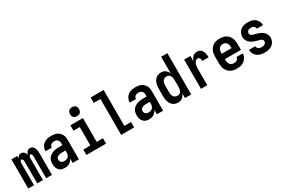

<svg xmlns="http://www.w3.org/2000/svg" viewBox="85 -1852 4331 2961"><g transform="rotate(-30 2250.0 -371.0)"><path d="M39 0V-520H142V-476Q147 -487 153.5 -496.5Q160 -506 169 -513.5Q178 -521 189.5 -524.5Q201 -528 213 -528Q228 -528 242 -522Q256 -516 266.5 -505.5Q277 -495 283.5 -481.5Q290 -468 294 -453Q297 -467 303.5 -481Q310 -495 320 -505.5Q330 -516 344 -522Q358 -528 373 -528Q388 -528 403 -521.5Q418 -515 428.5 -503Q439 -491 445 -476.5Q451 -462 454.5 -446.5Q458 -431 459.5 -415.5Q461 -400 461 -384V0H358V-384Q358 -393 357 -401.5Q356 -410 353.5 -418Q351 -426 344.5 -433Q338 -440 330 -440Q321 -440 315 -433Q309 -426 306 -418Q303 -410 302 -401.5Q301 -393 301 -384V0H199V-384Q199 -393 198 -401.5Q197 -410 194 -418Q191 -426 185 -433Q179 -440 170 -440Q162 -440 155.5 -433Q149 -426 146.5 -418Q144 -410 143 -401.5Q142 -393 142 -384V0Z M689 8Q669 8 650 4.5Q631 1 614 -9Q597 -19 584.5 -34.5Q572 -50 564.5 -67.5Q557 -85 554 -104.5Q551 -124 551 -143Q551 -170 557.5 -196Q564 -222 579.5 -243Q595 -264 617.5 -278.5Q640 -293 665 -301.5Q690 -310 716.5 -313.5Q743 -317 769 -317H830V-351Q830 -368 825 -383.5Q820 -399 808.5 -410.5Q797 -422 781 -427Q765 -432 748 -432Q734 -432 719.5 -428.5Q705 -425 693 -416Q681 -407 674.5 -393Q668 -379 668 -365H557Q557 -388 563.5 -411Q570 -434 583 -454Q596 -474 615 -489Q634 -504 656 -512.5Q678 -521 701.5 -524.5Q725 -528 748 -528Q773 -528 798 -524.5Q823 -521 845.5 -511Q868 -501 887 -484.5Q906 -468 918.5 -446.5Q931 -425 936 -400.5Q941 -376 941 -351V0H830V-78Q825 -68 823.5 -65.5Q822 -63 819 -58.5Q816 -54 812.5 -49.5Q809 -45 805.5 -41Q802 -37 798 -33Q794 -29 790 -25.5Q786 -22 781.5 -19Q777 -16 772.5 -13Q768 -10 763 -7.5Q758 -5 753 -3Q748 -1 742.5 0.5Q737 2 732 3.5Q727 5 721.5 5.5Q716 6 710.5 6.5Q705 7 699.5 7.5Q694 8 689 8ZM734 -88Q753 -88 771.5 -93.5Q790 -99 803.5 -112Q817 -125 823.5 -143Q830 -161 830 -180V-221H769Q757 -221 745.5 -220Q734 -219 722.5 -216Q711 -213 700 -208.5Q689 -204 680 -196Q671 -188 666.5 -177Q662 -166 662 -154Q662 -140 667 -127Q672 -114 682.5 -104.5Q693 -95 706.5 -91.5Q720 -88 734 -88Z M1075 0V-96H1201V-424H1089V-520H1313V-96H1425V0ZM1250 -590Q1234 -590 1218 -595Q1202 -600 1191 -611Q1180 -622 1175 -638Q1170 -654 1170 -670Q1170 -686 1175 -702Q1180 -718 1191 -729Q1202 -740 1218 -745Q1234 -750 1250 -750Q1266 -750 1282 -745Q1298 -740 1309 -729Q1320 -718 1325 -702Q1330 -686 1330 -670Q1330 -654 1325 -638Q1320 -622 1309 -611Q1298 -600 1282 -595Q1266 -590 1250 -590Z M1694 0V-639H1575V-735H1806V-96H1925V0Z M2189 8Q2169 8 2150 4.5Q2131 1 2114 -9Q2097 -19 2084.5 -34.5Q2072 -50 2064.5 -67.5Q2057 -85 2054 -104.5Q2051 -124 2051 -143Q2051 -170 2057.5 -196Q2064 -222 2079.5 -243Q2095 -264 2117.5 -278.5Q2140 -293 2165 -301.5Q2190 -310 2216.5 -313.5Q2243 -317 2269 -317H2330V-351Q2330 -368 2325 -383.5Q2320 -399 2308.5 -410.5Q2297 -422 2281 -427Q2265 -432 2248 -432Q2234 -432 2219.5 -428.5Q2205 -425 2193 -416Q2181 -407 2174.5 -393Q2168 -379 2168 -365H2057Q2057 -388 2063.5 -411Q2070 -434 2083 -454Q2096 -474 2115 -489Q2134 -504 2156 -512.5Q2178 -521 2201.5 -524.5Q2225 -528 2248 -528Q2273 -528 2298 -524.5Q2323 -521 2345.5 -511Q2368 -501 2387 -484.5Q2406 -468 2418.5 -446.5Q2431 -425 2436 -400.5Q2441 -376 2441 -351V0H2330V-78Q2325 -68 2323.5 -65.5Q2322 -63 2319 -58.5Q2316 -54 2312.5 -49.5Q2309 -45 2305.5 -41Q2302 -37 2298 -33Q2294 -29 2290 -25.5Q2286 -22 2281.5 -19Q2277 -16 2272.5 -13Q2268 -10 2263 -7.5Q2258 -5 2253 -3Q2248 -1 2242.5 0.5Q2237 2 2232 3.5Q2227 5 2221.5 5.5Q2216 6 2210.5 6.5Q2205 7 2199.5 7.5Q2194 8 2189 8ZM2234 -88Q2253 -88 2271.5 -93.5Q2290 -99 2303.5 -112Q2317 -125 2323.5 -143Q2330 -161 2330 -180V-221H2269Q2257 -221 2245.5 -220Q2234 -219 2222.5 -216Q2211 -213 2200 -208.5Q2189 -204 2180 -196Q2171 -188 2166.5 -177Q2162 -166 2162 -154Q2162 -140 2167 -127Q2172 -114 2182.5 -104.5Q2193 -95 2206.5 -91.5Q2220 -88 2234 -88Z M2703 8Q2679 8 2655.5 0.5Q2632 -7 2613.5 -22.5Q2595 -38 2582.5 -59.5Q2570 -81 2563 -104Q2556 -127 2553.5 -151.5Q2551 -176 2551 -200V-320Q2551 -344 2553.5 -368.5Q2556 -393 2563 -416Q2570 -439 2582.5 -460.5Q2595 -482 2613.5 -497.5Q2632 -513 2655.5 -520.5Q2679 -528 2703 -528Q2724 -528 2744 -522.5Q2764 -517 2781 -504.5Q2798 -492 2810 -475Q2822 -458 2830 -438V-735H2941V0H2830V-82Q2822 -62 2810 -45Q2798 -28 2781 -15.5Q2764 -3 2744 2.5Q2724 8 2703 8ZM2749 -88Q2749 -88 2749 -88Q2749 -88 2749 -88Q2762 -88 2774.5 -92Q2787 -96 2797 -104.5Q2807 -113 2813.5 -124.5Q2820 -136 2823.5 -148.5Q2827 -161 2828.5 -174Q2830 -187 2830 -200V-320Q2830 -333 2828.5 -346Q2827 -359 2823.5 -371.5Q2820 -384 2813.5 -395.5Q2807 -407 2797 -415.5Q2787 -424 2774.5 -428Q2762 -432 2749 -432Q2729 -432 2710.5 -422.5Q2692 -413 2681 -396.5Q2670 -380 2666 -360Q2662 -340 2662 -320V-200Q2662 -180 2666 -160Q2670 -140 2681 -123.5Q2692 -107 2710.5 -97.5Q2729 -88 2749 -88Z M3115 0V-520H3227V-422Q3233 -443 3243.5 -462Q3254 -481 3268.5 -496.5Q3283 -512 3303.5 -520Q3324 -528 3345 -528Q3364 -528 3382.5 -522Q3401 -516 3415 -503Q3429 -490 3438 -473Q3447 -456 3452 -437.5Q3457 -419 3458.5 -400Q3460 -381 3460 -362H3348Q3348 -374 3346.5 -386Q3345 -398 3340 -408.5Q3335 -419 3324.5 -425.5Q3314 -432 3302 -432Q3286 -432 3272.5 -422.5Q3259 -413 3251 -399.5Q3243 -386 3238.5 -370.5Q3234 -355 3231.5 -339Q3229 -323 3228 -307.5Q3227 -292 3227 -276V0Z M3752 8Q3725 8 3697.5 3Q3670 -2 3646 -15Q3622 -28 3603 -48Q3584 -68 3572 -93Q3560 -118 3555.5 -145.5Q3551 -173 3551 -200V-320Q3551 -347 3555.5 -374.5Q3560 -402 3571.5 -426.5Q3583 -451 3601.5 -471.5Q3620 -492 3644 -505Q3668 -518 3695.5 -523Q3723 -528 3750 -528Q3777 -528 3804.5 -523Q3832 -518 3856 -505Q3880 -492 3898.5 -471.5Q3917 -451 3928.5 -426.5Q3940 -402 3944.5 -374.5Q3949 -347 3949 -320V-212H3662V-200Q3662 -180 3666.5 -159.5Q3671 -139 3682.5 -122.5Q3694 -106 3713 -97Q3732 -88 3752 -88Q3767 -88 3781.5 -91Q3796 -94 3808 -102Q3820 -110 3827.5 -123Q3835 -136 3836 -151H3947Q3946 -127 3938.5 -105Q3931 -83 3917.5 -63.5Q3904 -44 3885 -30Q3866 -16 3844 -7Q3822 2 3799 5Q3776 8 3752 8ZM3662 -308H3838V-320Q3838 -340 3834 -360Q3830 -380 3818.5 -397Q3807 -414 3788.5 -423Q3770 -432 3750 -432Q3730 -432 3711.5 -423Q3693 -414 3681.5 -397Q3670 -380 3666 -360Q3662 -340 3662 -320Z M4248 8Q4225 8 4202 5Q4179 2 4157 -6.5Q4135 -15 4116 -29Q4097 -43 4084 -62Q4071 -81 4064 -103.5Q4057 -126 4057 -150H4169Q4169 -136 4175.5 -123Q4182 -110 4194 -102Q4206 -94 4220 -91Q4234 -88 4248 -88Q4263 -88 4277 -90.5Q4291 -93 4303 -100.5Q4315 -108 4322.5 -120.5Q4330 -133 4330 -147Q4330 -163 4319 -175.5Q4308 -188 4293.5 -193.5Q4279 -199 4263.5 -202.5Q4248 -206 4233 -210.5Q4218 -215 4203 -219.5Q4188 -224 4173.5 -230.5Q4159 -237 4145.5 -244.5Q4132 -252 4120 -262Q4108 -272 4098 -284.5Q4088 -297 4081 -311Q4074 -325 4070.5 -340.5Q4067 -356 4067 -372Q4067 -394 4073.5 -416.5Q4080 -439 4092.5 -458Q4105 -477 4123 -491Q4141 -505 4162.5 -513.5Q4184 -522 4206.5 -525Q4229 -528 4252 -528Q4274 -528 4296.5 -525Q4319 -522 4340 -513.5Q4361 -505 4379 -491Q4397 -477 4409.5 -458Q4422 -439 4428.5 -417Q4435 -395 4435 -373H4324Q4324 -386 4318 -398Q4312 -410 4301.5 -418Q4291 -426 4278 -429Q4265 -432 4252 -432Q4238 -432 4225 -429Q4212 -426 4201.5 -418.5Q4191 -411 4184.5 -398.5Q4178 -386 4178 -373Q4178 -357 4188.5 -344.5Q4199 -332 4214 -326.5Q4229 -321 4244 -317.5Q4259 -314 4274.5 -310Q4290 -306 4305 -301Q4320 -296 4334 -289.5Q4348 -283 4362 -275.5Q4376 -268 4388 -258Q4400 -248 4410 -235.5Q4420 -223 4427 -209Q4434 -195 4437.5 -179.5Q4441 -164 4441 -149Q4441 -125 4434 -102.5Q4427 -80 4413.5 -61Q4400 -42 4381 -28Q4362 -14 4340 -6Q4318 2 4295 5Q4272 8 4248 8Z"/></g></svg>

Font: Iosevka SS08 Regular
Style: Bold
Weight: 700
Monospace: yes
Designer: Belleve Invis
Foundry: Belleve Invis
Version: Version 16.3.4; ttfautohint (v1.8.4)